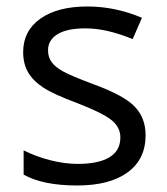

<svg xmlns="http://www.w3.org/2000/svg" viewBox="-20 -565 517 595"><path d="M431.2 -146Q431.2 -71.3 375.5 -30.8Q319.8 9.8 219.2 9.8Q112.8 9.8 53.2 -23.9V-99.1Q91.8 -79.6 136 -68.4Q180.2 -57.1 221.2 -57.1Q284.7 -57.1 318.8 -77.4Q353 -97.7 353 -139.2Q353 -170.4 325.9 -192.6Q298.8 -214.8 220.2 -245.1Q145.5 -272.9 114 -293.7Q82.5 -314.5 67.1 -340.8Q51.8 -367.2 51.8 -403.8Q51.8 -469.2 105 -507.1Q158.2 -544.9 251 -544.9Q337.4 -544.9 419.9 -509.8L391.1 -443.8Q310.5 -477.1 245.1 -477.1Q187.5 -477.1 158.2 -459Q128.9 -440.9 128.9 -409.2Q128.9 -387.7 139.9 -372.6Q150.9 -357.4 175.3 -343.8Q199.7 -330.1 269 -304.2Q364.3 -269.5 397.7 -234.4Q431.2 -199.2 431.2 -146Z"/></svg>

Font: f01836669
Style: Regular
Weight: 400
Foundry: Ascender Corporation
Version: Version 1.10